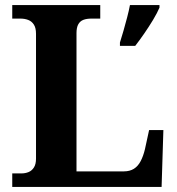

<svg xmlns="http://www.w3.org/2000/svg" viewBox="-20 -734 694 754"><path d="M28.1 0V-53H64.3Q79.2 -53 92.2 -58.3Q105.2 -63.6 113.3 -76.5Q121.4 -89.4 121.4 -111.1V-601.2Q121.4 -624.5 113 -637.4Q104.6 -650.4 90.8 -655.7Q76.9 -661 59.7 -661H28.1V-714H373.7V-661H339.8Q320.1 -661 307.1 -655.9Q294.1 -650.8 287.3 -638.3Q280.4 -625.9 280.4 -604V-61H466.4Q489.4 -61 505.6 -71Q521.8 -81.1 532.2 -100.9Q542.7 -120.7 549.2 -148.1L565.5 -223.1H621.6L614.6 0ZM451 -567Q457.6 -587.3 464.9 -613.1Q472.2 -639 479.3 -665.7Q486.3 -692.3 490.3 -714H606.3V-704Q597.3 -683 581.3 -656.3Q565.2 -629.6 546.6 -602.6Q528 -575.6 511.1 -554H451Z"/></svg>

Font: Noto Serif Sinhala
Style: Regular
Weight: 400
Designer: Jelle Bosma - Monotype Design Team
Foundry: Monotype Imaging Inc.
Version: Version 2.006